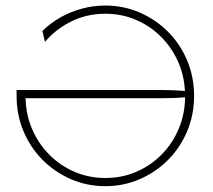

<svg xmlns="http://www.w3.org/2000/svg" viewBox="-20 -653 755 682"><path d="M354.2 8.3Q288.9 8.3 231.6 -16.7Q174.3 -41.7 130.9 -85.4Q87.5 -129.2 63.2 -187.5Q38.9 -245.8 38.9 -312.5Q38.9 -318.1 38.9 -323.3Q38.9 -328.5 38.9 -333.3H558.3Q577.8 -333.3 597.2 -332.3Q616.7 -331.2 636.8 -329.9Q634 -387.5 611.1 -437.2Q588.2 -486.8 550 -524.3Q511.8 -561.8 461.8 -583Q411.8 -604.2 354.2 -604.2Q288.9 -604.2 233.7 -577.1Q178.5 -550 139.6 -504.2L130.6 -543.1Q159 -570.8 194.4 -591Q229.9 -611.1 270.5 -622.2Q311.1 -633.3 354.2 -633.3Q419.4 -633.3 476.7 -608.3Q534 -583.3 577.4 -539.6Q620.8 -495.8 645.1 -437.5Q669.4 -379.2 669.4 -312.5Q669.4 -245.8 645.1 -187.5Q620.8 -129.2 577.4 -85.4Q534 -41.7 476.7 -16.7Q419.4 8.3 354.2 8.3ZM354.2 -20.8Q413.9 -20.8 464.9 -43.1Q516 -65.3 554.5 -104.5Q593.1 -143.8 614.9 -195.8Q636.8 -247.9 637.5 -307.6Q618.1 -305.6 598.3 -304.9Q578.5 -304.2 558.3 -304.2H70.8Q72.2 -245.1 94.4 -193.8Q116.7 -142.4 155.2 -103.5Q193.8 -64.6 244.8 -42.7Q295.8 -20.8 354.2 -20.8Z"/></svg>

Font: Afacad Flux Thin
Style: Regular
Weight: 250
Designer: Kristian Moeller
Foundry: Dicotype
Version: Version 1.100